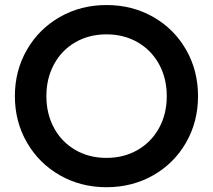

<svg xmlns="http://www.w3.org/2000/svg" viewBox="-20 -741 859 774"><path d="M40 -353.5Q40 -456.5 88.6 -540.5Q137.2 -624.5 221.4 -672.6Q305.7 -720.7 409.2 -720.7Q513.2 -720.7 597.7 -672.6Q682.1 -624.5 730.2 -540.5Q778.3 -456.5 778.3 -353.5Q778.3 -250.5 730.2 -166.5Q682.1 -82.5 597.7 -34.4Q513.2 13.7 409.2 13.7Q305.7 13.7 221.4 -34.4Q137.2 -82.5 88.6 -166.5Q40 -250.5 40 -353.5ZM652.3 -353.5Q652.3 -425.3 621.3 -481.9Q590.3 -538.6 534.9 -570.6Q479.5 -602.5 409.2 -602.5Q338.9 -602.5 283.7 -570.6Q228.5 -538.6 197.8 -481.9Q167 -425.3 167 -353.5Q167 -281.7 197.8 -225.1Q228.5 -168.5 283.7 -136.5Q338.9 -104.5 409.2 -104.5Q479.5 -104.5 534.9 -136.5Q590.3 -168.5 621.3 -225.1Q652.3 -281.7 652.3 -353.5Z"/></svg>

Font: Wanted Sans SemiBold
Style: Regular
Weight: 600
Designer: Original Design by Kil Hyung-jin and Kang Hanbin, Wanted Lab, Inc; Hangeul from Source Han Sans by Jang Soo-young and Ka
Foundry: Wanted Lab, Inc.
Version: Version 1.003